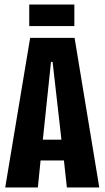

<svg xmlns="http://www.w3.org/2000/svg" viewBox="-20 -827 461 847"><path d="M3 0 113 -660H309L418 0H275L262 -119H159L147 0ZM205 -554 169 -211H251L212 -554ZM109 -712V-807H308V-712Z"/></svg>

Font: Bricolage Grotesque 48pt Condensed Bricolage Grotesque 48pt Condensed Regular
Style: Bold
Weight: 700
Width: 3
Designer: Mathieu Triay
Foundry: Atelier Triay
Version: Version 1.000; ttfautohint (v1.8.4.7-5d5b);gftools[0.9.32]